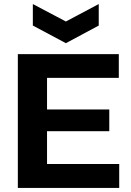

<svg xmlns="http://www.w3.org/2000/svg" viewBox="-20 -927 645 947"><path d="M68 0V-660H212V0ZM168 0V-118H568V0ZM168 -280V-387H519V-280ZM168 -543V-660H566V-543ZM142 -907 305 -821 467 -907V-801L305 -714L142 -801Z"/></svg>

Font: Bricolage Grotesque 18pt
Style: Bold
Weight: 700
Designer: Mathieu Triay
Foundry: Atelier Triay
Version: Version 1.000;gftools[0.9.30]